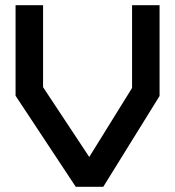

<svg xmlns="http://www.w3.org/2000/svg" viewBox="-20 -720 675 740"><path d="M595 -700V-350L378 0H272L40 -351V-700H146V-384L324 -115L489 -381V-700Z"/></svg>

Font: Turret Road ExtraBold
Style: Regular
Weight: 800
Designer: Noponies
Foundry: Noponies
Version: Version 1.001; ttfautohint (v1.8)